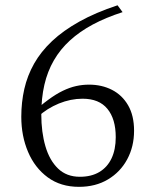

<svg xmlns="http://www.w3.org/2000/svg" viewBox="-20 -714 590 744"><path d="M435.5 -693.5 455 -667Q390 -646 339.2 -618.8Q288.5 -591.5 251 -557.2Q213.5 -523 188.8 -480.2Q164 -437.5 152 -385.5Q140 -333.5 140 -271Q140 -202 156 -147.2Q172 -92.5 205 -60.8Q238 -29 289.5 -29Q334 -29 365 -47.5Q396 -66 412.2 -100.2Q428.5 -134.5 428.5 -182.5Q428.5 -253 396.2 -292.2Q364 -331.5 300 -331.5Q277 -331.5 253.8 -326.8Q230.5 -322 208 -312.8Q185.5 -303.5 165.2 -290.8Q145 -278 127.5 -262L100.5 -272Q136.5 -305 166.8 -327.2Q197 -349.5 223.5 -362.2Q250 -375 274.8 -380.5Q299.5 -386 325 -386Q374.5 -386 414 -365.8Q453.5 -345.5 476.5 -305.8Q499.5 -266 499.5 -207.5Q499.5 -146 473 -96.8Q446.5 -47.5 398.5 -18.8Q350.5 10 286 10Q215 10 165 -26.8Q115 -63.5 88.8 -125.2Q62.5 -187 62.5 -261.5Q62.5 -317.5 74.2 -369.2Q86 -421 112.2 -467.5Q138.5 -514 181.8 -554.8Q225 -595.5 287.8 -630.5Q350.5 -665.5 435.5 -693.5Z"/></svg>

Font: Newsreader 16pt
Style: Regular
Weight: 400
Designer: Hugues Gentile
Foundry: Production Type
Version: Version 1.003